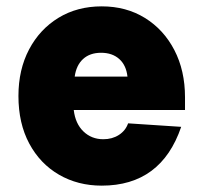

<svg xmlns="http://www.w3.org/2000/svg" viewBox="-20 -572 640 604"><path d="M300 12Q225 12 165.5 -22.5Q106 -57 72 -120.5Q38 -184 38 -270Q38 -353 71.5 -416.5Q105 -480 164 -516Q223 -552 300 -552Q377 -552 436 -515.5Q495 -479 528.5 -414.5Q562 -350 562 -266V-226H212Q217 -183 242.5 -158.5Q268 -134 305 -134Q333 -134 354 -147.5Q375 -161 383 -184L550 -173Q487 12 300 12ZM215 -331H381Q377 -367 355 -386.5Q333 -406 298 -406Q263 -406 241.5 -386.5Q220 -367 215 -331Z"/></svg>

Font: Geist Mono UltraBlack
Style: Regular
Weight: 900
Monospace: yes
Designer: Basement.studio, Andrés Briganti, Mateo Zaragoza
Foundry: Basement.studio, Vercel, Andrés Briganti, Guido Ferreyra, Mateo Zaragoza
Version: Version 1.400; ttfautohint (v1.8.4.7-5d5b)